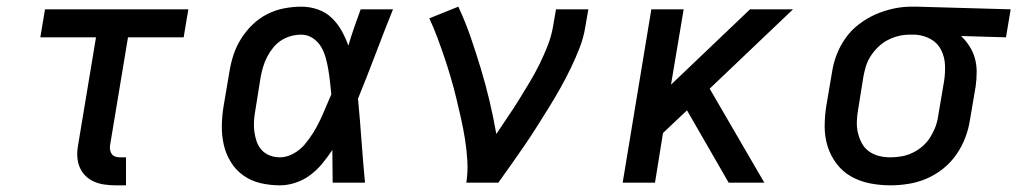

<svg xmlns="http://www.w3.org/2000/svg" viewBox="-20 -548 3052 576"><path d="M358 8H326Q309 8 292.5 5.5Q276 3 261.5 -3.5Q247 -10 236 -21Q225 -32 219 -46.5Q213 -61 212 -77.5Q211 -94 214 -111L268 -436H101L115 -520H545L531 -436H364L310 -111Q309 -104 310.5 -97Q312 -90 316 -85Q320 -80 326.5 -78Q333 -76 340 -76H358Z M820 8Q790 8 762 1.5Q734 -5 711 -21Q688 -37 673 -61Q658 -85 651.5 -113Q645 -141 645.5 -171Q646 -201 651 -231L668 -331Q672 -357 680 -382Q688 -407 702.5 -430.5Q717 -454 737 -473.5Q757 -493 781.5 -505.5Q806 -518 832.5 -523Q859 -528 884 -528Q910 -528 934 -519.5Q958 -511 975.5 -494Q993 -477 1005 -455.5Q1017 -434 1025 -411Q1033 -438 1042.5 -465.5Q1052 -493 1062 -520H1159Q1132 -453 1106.5 -385.5Q1081 -318 1054 -252Q1060 -189 1064.5 -126Q1069 -63 1075 0H978Q978 -24 977.5 -48.5Q977 -73 977 -98Q963 -77 947 -57.5Q931 -38 911 -23Q891 -8 867 0Q843 8 820 8ZM820 -76Q840 -76 860 -87Q880 -98 894 -114.5Q908 -131 919.5 -149.5Q931 -168 940 -187Q949 -206 957 -225.5Q965 -245 974 -265Q972 -284 970 -302.5Q968 -321 965 -339Q962 -357 957 -375Q952 -393 943 -408Q934 -423 918.5 -433.5Q903 -444 884 -444Q869 -444 853.5 -440Q838 -436 824 -427Q810 -418 799.5 -405Q789 -392 781.5 -377.5Q774 -363 769.5 -348Q765 -333 762 -317L746 -217Q743 -201 742 -185Q741 -169 743 -153.5Q745 -138 750 -123.5Q755 -109 765 -98Q775 -87 789.5 -81.5Q804 -76 820 -76Z M1379 0Q1384 -33 1382 -66Q1380 -99 1375 -130.5Q1370 -162 1363 -193Q1356 -224 1348.5 -255Q1341 -286 1332 -316.5Q1323 -347 1313 -376.5Q1303 -406 1292 -435.5Q1281 -465 1268 -493L1355 -528Q1376 -483 1392 -436.5Q1408 -390 1422.5 -342Q1437 -294 1448.5 -245.5Q1460 -197 1469 -146Q1486 -172 1503.5 -197.5Q1521 -223 1537 -249Q1553 -275 1569 -301.5Q1585 -328 1598.5 -355.5Q1612 -383 1623 -411Q1634 -439 1639 -468L1648 -520H1745L1736 -468Q1731 -436 1719 -405Q1707 -374 1692.5 -344Q1678 -314 1661.5 -284.5Q1645 -255 1627 -226Q1609 -197 1591 -168.5Q1573 -140 1553.5 -111.5Q1534 -83 1514.5 -55.5Q1495 -28 1475 0Z M2166 0 2041 -217 1969 -149 1945 0H1848L1934 -520H2031L1993 -294L2230 -520H2359L2109 -282L2273 0Z M2651 8Q2620 8 2589.5 2Q2559 -4 2533.5 -18.5Q2508 -33 2490 -56.5Q2472 -80 2463 -108.5Q2454 -137 2454 -168Q2454 -199 2459 -231L2476 -331Q2480 -358 2490 -384Q2500 -410 2516.5 -433.5Q2533 -457 2556.5 -475Q2580 -493 2606 -504.5Q2632 -516 2659.5 -522Q2687 -528 2713 -528H2731L3012 -520L2998 -436L2863 -440Q2877 -427 2888 -410Q2899 -393 2904.5 -373.5Q2910 -354 2910 -332.5Q2910 -311 2907 -289L2890 -189Q2886 -162 2876 -135.5Q2866 -109 2849.5 -85Q2833 -61 2810 -42.5Q2787 -24 2760.5 -12.5Q2734 -1 2706 3.5Q2678 8 2651 8ZM2651 -76Q2668 -76 2685 -79Q2702 -82 2718.5 -90Q2735 -98 2748.5 -110Q2762 -122 2771.5 -137.5Q2781 -153 2787 -169.5Q2793 -186 2795 -203L2812 -303Q2816 -328 2815 -352.5Q2814 -377 2803.5 -398Q2793 -419 2772.5 -430.5Q2752 -442 2727 -444H2708Q2692 -444 2675.5 -440Q2659 -436 2643.5 -428Q2628 -420 2615 -407.5Q2602 -395 2592.5 -380.5Q2583 -366 2578 -350Q2573 -334 2570 -317L2554 -217Q2551 -200 2550.5 -182.5Q2550 -165 2554 -148.5Q2558 -132 2566 -117.5Q2574 -103 2587.5 -93.5Q2601 -84 2617.5 -80Q2634 -76 2651 -76Z"/></svg>

Font: Iosevka Aile Medium Oblique
Style: Regular
Weight: 500
Italic angle: -9°
Designer: Belleve Invis
Foundry: Belleve Invis
Version: Version 31.1.0; ttfautohint (v1.8.4)